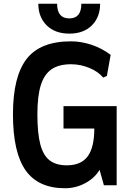

<svg xmlns="http://www.w3.org/2000/svg" viewBox="-20 -986 697 1022"><path d="M358 -766Q411 -766 466 -748Q521 -730 569 -694L549 -582L529 -573Q503 -605 455.5 -624.5Q408 -644 358 -644Q293 -644 254 -617Q215 -590 197 -532Q179 -474 179 -378Q179 -277 194.5 -218Q210 -159 244 -132.5Q278 -106 336 -106Q411 -106 446.5 -153.5Q482 -201 482 -302H318V-421H601V0H533L510 -82Q484 -38 433.5 -11Q383 16 326 16Q184 16 116.5 -79Q49 -174 49 -378Q49 -578 121.5 -672Q194 -766 358 -766ZM184 -966H284Q284 -888 349 -888Q413 -888 413 -966H513Q513 -895 469 -851Q425 -807 349 -807Q273 -807 228.5 -851Q184 -895 184 -966Z"/></svg>

Font: Farro Medium
Style: Regular
Weight: 500
Designer: Aceler Chua
Foundry: Grayscale Limited
Version: Version 1.101